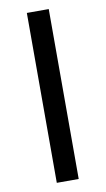

<svg xmlns="http://www.w3.org/2000/svg" viewBox="-85 -784 454 826"><g transform="rotate(-10 141.5 -371.0)"><path d="M94.2 0V-742.2H189.9V0Z"/></g></svg>

Font: Montserrat Medium
Style: Regular
Weight: 500
Designer: Julieta Ulanovsky
Foundry: Julieta Ulanovsky
Version: Version 7.200